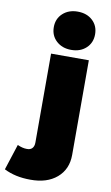

<svg xmlns="http://www.w3.org/2000/svg" viewBox="-197 -870 654 1127"><g transform="rotate(10 129.5 -307.0)"><path d="M-88.9 168.9 -39.1 15.1Q-9.3 28.8 16.1 28.8Q37.1 29.8 48.6 17.8Q60.1 5.9 60.1 -17.1V-546.9H285.2V17.1Q285.2 103 226.1 153.6Q167 204.1 67.9 203.1Q-22 203.1 -88.9 168.9ZM171.9 -816.9Q226.6 -816.9 260.7 -785.2Q294.9 -753.4 294.9 -703.1Q294.9 -652.8 260.7 -620.8Q226.6 -588.9 171.9 -588.9Q118.2 -588.9 83.5 -620.8Q48.8 -652.8 48.8 -703.1Q48.8 -753.4 83.5 -785.2Q118.2 -816.9 171.9 -816.9Z"/></g></svg>

Font: Trueno Black
Style: Regular
Weight: 900
Designer: Julieta Ulanovsky
Foundry: Julieta Ulanovsky
Version: Version 3.001b | FøM Fix